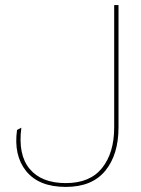

<svg xmlns="http://www.w3.org/2000/svg" viewBox="-20 -724 554 755"><path d="M446 -704V-223Q446 -116 394 -52.5Q342 11 239 11Q133 11 83 -51Q33 -113 47 -213L64 -222Q50 -116 96.5 -60Q143 -4 239 -4Q334 -4 381.5 -63.5Q429 -123 429 -223V-704Z"/></svg>

Font: Prodigy Sans Thin
Style: Regular
Weight: 100
Designer: Wei Huang
Foundry: Wei Huang
Version: Version 1.003; ttfautohint (v1.8.3)